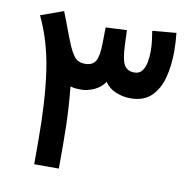

<svg xmlns="http://www.w3.org/2000/svg" viewBox="-75 -737 820 813"><g transform="rotate(10 334.5 -330.5)"><path d="M476.6 -345.7Q443.8 -345.7 413.3 -358.2Q382.8 -370.6 365.7 -397Q349.1 -371.6 320.1 -358.6Q291 -345.7 267.1 -345.7Q254.9 -345.7 243.2 -346.4Q231.4 -347.2 218.3 -351.1Q223.1 -301.3 225.6 -260.7Q228 -220.2 229 -182.9Q230 -145.5 230 -104V0H124V-105.5Q124 -273.4 105.7 -399.2Q87.4 -524.9 38.6 -625.5L136.2 -660.6Q152.3 -620.6 163.1 -590.6Q173.8 -560.5 189.9 -522.5Q201.2 -495.6 215.8 -476.1Q230.5 -456.5 261.7 -456.1Q293.9 -456.1 306.9 -477.8Q319.8 -499.5 320.3 -555.7L321.3 -623L412.1 -627.4L414.6 -564.9Q417 -500 430.7 -478Q444.3 -456.1 473.6 -456.1Q495.1 -456.1 506.6 -470.9Q518.1 -485.8 522.5 -509.3Q526.9 -532.7 526.9 -557.6Q526.9 -580.6 523.9 -603.3Q521 -626 518.1 -643.1L620.6 -652.3Q625 -612.8 625 -572.3Q625 -512.7 611.6 -460.9Q598.1 -409.2 565.7 -377.4Q533.2 -345.7 476.6 -345.7Z"/></g></svg>

Font: Vazirmatn UI Medium
Style: Regular
Weight: 500
Designer: Saber Rastikerdar
Foundry: Saber Rastikerdar
Version: Version 33.003